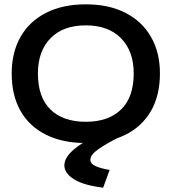

<svg xmlns="http://www.w3.org/2000/svg" viewBox="-20 -649 790 886"><path d="M376 11Q269 11 192 -27.5Q115 -66 74.5 -137.5Q34 -209 34 -310Q34 -407 74.5 -478.5Q115 -550 192 -589.5Q269 -629 376 -629Q483 -629 559.5 -589.5Q636 -550 677 -478.5Q718 -407 718 -310Q718 -209 677 -137.5Q636 -66 559.5 -27.5Q483 11 376 11ZM376 -87Q480 -87 538.5 -143.5Q597 -200 597 -310Q597 -413 538.5 -472.5Q480 -532 376 -532Q271 -532 213 -472.5Q155 -413 155 -310Q155 -200 213 -143.5Q271 -87 376 -87ZM486 135 456 217Q365 206 321 178Q277 150 277 114Q277 75 328.5 34.5Q380 -6 467 -44L528 -15Q472 13 434.5 39Q397 65 397 88Q397 107 422 118Q447 129 486 135Z"/></svg>

Font: Inconsolata ExtraExpanded
Style: Bold
Weight: 700
Width: 8
Monospace: yes
Designer: Raph Levien, Cyreal, Brenton Simpson
Foundry: Raph Levien, Cyreal, Google
Version: Version 3.100; ttfautohint (v1.8.4.7-5d5b)